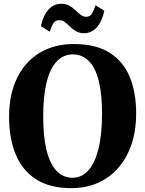

<svg xmlns="http://www.w3.org/2000/svg" viewBox="-20 -986 770 1018"><path d="M360 11.5Q244 12 170.5 -35.8Q97 -83.5 62.5 -169.2Q28 -255 28 -367.5Q28 -454.5 51.5 -525.2Q75 -596 119.8 -647Q164.5 -698 228.2 -725.2Q292 -752.5 372 -752.5Q488 -752.5 560.8 -706.8Q633.5 -661 667.8 -578.2Q702 -495.5 702 -383.5Q702 -297 678.5 -224.8Q655 -152.5 610.5 -99.8Q566 -47 502.8 -18Q439.5 11 360 11.5ZM364 -43.5Q413 -43.5 448 -82Q483 -120.5 502 -196.2Q521 -272 521 -383Q521 -490 503 -559.5Q485 -629 450.2 -663.2Q415.5 -697.5 366 -697.5Q317 -697.5 281.8 -661.5Q246.5 -625.5 227.8 -552.2Q209 -479 209 -368Q209 -261 227 -189Q245 -117 279.8 -80.2Q314.5 -43.5 364 -43.5ZM426 -810Q400.5 -810 382.8 -820.5Q365 -831 351.2 -844.5Q337.5 -858 324.2 -868.5Q311 -879 294 -879Q273 -879 262.5 -862Q252 -845 243.5 -818L197 -847Q208 -902 236 -934Q264 -966 304.5 -966Q330 -966 347.8 -955.8Q365.5 -945.5 379.8 -932Q394 -918.5 407.2 -908Q420.5 -897.5 436.5 -897Q457 -896.5 467.5 -913.8Q478 -931 486.5 -958L533 -929.5Q522 -874 494.2 -842Q466.5 -810 426 -810Z"/></svg>

Font: Merriweather 48pt ExtraBold
Style: Regular
Weight: 800
Version: Version 2.100